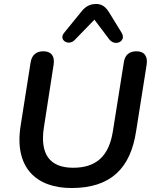

<svg xmlns="http://www.w3.org/2000/svg" viewBox="-20 -936 776 966"><path d="M340 10C537 10 637 -89 665 -277L718 -612C724 -654 705 -678 667 -678C630 -678 608 -659 603 -622L548 -276C528 -148 462 -92 348 -92C229 -92 180 -162 201 -296L250 -612C256 -654 238 -678 198 -678C162 -678 140 -659 134 -622L84 -305C50 -94 161 10 340 10ZM355 -734 455 -837 529 -739C559 -699 618 -729 592 -771L530 -872C513 -900 494 -916 464 -916C433 -916 410 -904 389 -877L302 -770C274 -735 324 -703 355 -734Z"/></svg>

Font: SN Pro Semibold
Style: Italic
Weight: 600
Italic angle: -9°
Designer: Tobias Whetton
Foundry: Supernotes
Version: Version 1.001;Glyphs 3.2 (3249)